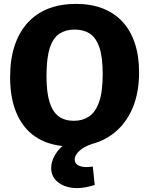

<svg xmlns="http://www.w3.org/2000/svg" viewBox="-20 -740 766 987"><path d="M348 13Q248 13 177.5 -27.5Q107 -68 69.5 -148Q32 -228 32 -343Q32 -437 56 -507.5Q80 -578 124.5 -625.5Q169 -673 231 -696.5Q293 -720 371 -720Q447 -720 507 -697Q567 -674 609 -629Q651 -584 673 -518Q695 -452 695 -368Q695 -250 652.5 -164.5Q610 -79 532.5 -33Q455 13 348 13ZM360 -119Q404 -119 437 -140.5Q470 -162 489 -214.5Q508 -267 508 -360Q508 -446 491 -496Q474 -546 442 -567Q410 -588 363 -588Q319 -588 286.5 -567.5Q254 -547 236.5 -495Q219 -443 219 -349Q219 -265 235 -214.5Q251 -164 282 -141.5Q313 -119 360 -119ZM377 227Q319 227 281 199Q243 171 243 123Q243 90 264 54.5Q285 19 328.5 -10.5Q372 -40 438 -57L454 0Q412 13 388 35.5Q364 58 364 80Q364 100 381.5 109.5Q399 119 425 119Q433 119 441 118Q449 117 457 116L467 211Q443 218 420.5 222.5Q398 227 377 227Z"/></svg>

Font: Bitter Thin ExtraBold
Style: Regular
Weight: 800
Version: Version 3.020